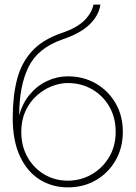

<svg xmlns="http://www.w3.org/2000/svg" viewBox="-20 -800 586 830"><path d="M35 -290Q35 -384 53.5 -456Q72 -528 117.5 -578Q163 -628 243 -656Q312 -679 344.5 -711.5Q377 -744 384 -780H414Q407 -732 366.5 -693.5Q326 -655 251 -630Q144 -593 103.5 -511Q63 -429 63 -301Q77 -354 109 -392Q141 -430 184 -450Q227 -470 273 -470Q341 -470 394.5 -439Q448 -408 479.5 -354Q511 -300 511 -230Q511 -161 479.5 -106.5Q448 -52 394.5 -21Q341 10 273 10Q206 10 152 -23.5Q98 -57 66.5 -124Q35 -191 35 -290ZM72 -230Q72 -168 99 -120.5Q126 -73 171.5 -46Q217 -19 273 -19Q329 -19 376 -46Q423 -73 451.5 -120.5Q480 -168 480 -230Q480 -292 452.5 -339.5Q425 -387 378 -414Q331 -441 273 -441Q239 -441 203.5 -427Q168 -413 138 -386Q108 -359 90 -319.5Q72 -280 72 -230Z"/></svg>

Font: Jost* Thin
Style: Regular
Weight: 200
Version: Version 3.7